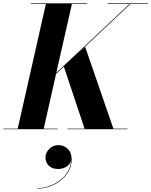

<svg xmlns="http://www.w3.org/2000/svg" viewBox="-62 -770 902 1144"><path d="M208.9 168.2Q208.9 139.4 231.7 117Q254.5 94.6 286.5 94.6Q318.9 94.6 341.9 117.2Q364.9 139.8 364.9 180.2Q364.9 218.6 347.1 250.4Q329.3 282.2 299.7 305.4Q270.1 328.6 233.9 341.2Q197.7 353.8 160.9 353.8V351Q195.7 351 230.3 339Q264.9 327 294.1 305.2Q323.3 283.4 341.5 253.4Q359.7 223.4 361.3 187Q354.9 211.4 331.9 224.2Q308.9 237 284.9 237Q248.5 237 228.7 217Q208.9 197 208.9 168.2ZM-42.5 -3.5H43.5L211.5 -746.5H122.5V-750H457.5V-746.5H366.5L273.5 -336.5L710 -746.5H579.5V-750H819.5V-746.5H715.5L408.5 -458L445.5 -490.5L613.5 -3.5H697.5V0H339.5V-3.5H442L318.5 -373L272 -329.5L198.5 -3.5H282.5V0H-42.5Z"/></svg>

Font: Bodoni* 48pt
Style: Bold Italic
Weight: 700
Italic angle: -13°
Version: Version 2.3